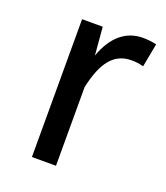

<svg xmlns="http://www.w3.org/2000/svg" viewBox="-106 -614 598 690"><g transform="rotate(20 193.0 -269.5)"><path d="M324 -539C260 -539 211 -499 183 -420L174 -527H95V0H187V-301C209 -402 247 -449 313 -449C332 -449 343 -447 359 -443L376 -533C360 -537 341 -539 324 -539Z"/></g></svg>

Font: FSans
Style: Regular
Weight: 400
Designer: Carrois Corporate & Edenspiekermann AG
Foundry: Carrois Corporate GbR & Edenspiekermann AG
Version: Version 4.106;PS 004.106;hotconv 1.0.70;makeotf.lib2.5.58329